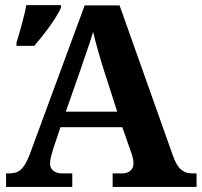

<svg xmlns="http://www.w3.org/2000/svg" viewBox="-20 -735 793 755"><path d="M217.8 -234.9 189 -148.9Q185.1 -136.7 180.9 -120.4Q176.8 -104 176.8 -91.8Q176.8 -82 180.7 -74.7Q184.6 -67.4 190.9 -62.7Q197.3 -58.1 205.3 -55.7Q213.4 -53.2 222.2 -53.2H264.2V0H3.9V-53.2H16.1Q29.3 -53.2 40.3 -56.2Q51.3 -59.1 60.8 -67.1Q70.3 -75.2 78.9 -89.4Q87.4 -103.5 96.2 -126L313 -713.9H450.2L659.2 -125Q666.5 -104 674.6 -90.1Q682.6 -76.2 692.1 -68.1Q701.7 -60.1 712.4 -56.6Q723.1 -53.2 734.9 -53.2H752.9V0H422.9V-53.2H461.9Q469.2 -53.2 477.1 -55.4Q484.9 -57.6 491 -62.3Q497.1 -66.9 501 -74.2Q504.9 -81.5 504.9 -91.8Q504.9 -104 502 -115.2Q499 -126.5 496.1 -134.8L460.9 -234.9ZM388.2 -460Q382.8 -477.1 377.2 -495.8Q371.6 -514.6 366 -534.2Q360.4 -553.7 355.2 -573Q350.1 -592.3 346.2 -609.9Q341.8 -594.7 335.9 -576.7Q330.1 -558.6 323.5 -539.6Q316.9 -520.5 310.3 -501.5Q303.7 -482.4 297.9 -464.8L238.8 -295.9H440.9ZM44.9 -567.9Q49.8 -583 55.2 -601.6Q60.5 -620.1 65.9 -639.9Q71.3 -659.7 75.9 -679Q80.6 -698.2 83.5 -714.8H219.7V-704.6Q212.9 -689 200.9 -669.7Q189 -650.4 174.6 -630.4Q160.2 -610.4 144.5 -590.8Q128.9 -571.3 114.7 -554.7H44.9Z"/></svg>

Font: Droids
Style: b
Weight: 700
Foundry: Ascender Corporation
Version: Version 1.00 build 113